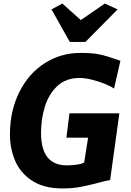

<svg xmlns="http://www.w3.org/2000/svg" viewBox="-20 -1053 737 1081"><path d="M331 8Q227 8 160 -36Q94 -79.5 65 -148.5Q36 -217.5 36 -296Q36 -429 89 -535Q141.5 -639.5 231.8 -697.2Q322 -755 432 -755Q466.5 -755 491.5 -753.2Q516.5 -751.5 539.5 -746.8Q562.5 -742 590.2 -733.5Q618 -725 658 -711L622 -554Q606.5 -566 572.5 -580Q538.5 -594 499 -604Q459.5 -614 428 -614Q351 -614 302 -568Q253.5 -521.5 232.2 -451.2Q211 -381 211 -305Q211 -122 356 -122Q379.5 -122 408.2 -125.5Q437 -129 454 -138L476 -278H354L371 -415H652L600 -39Q577.5 -36 546 -27Q490 -12 440.2 -2Q390.5 8 331 8ZM373 -817 270 -1000 331 -1033 435 -940 570 -1033 642 -1000 461 -817Z"/></svg>

Font: Merriweather Sans ExtraBold
Style: Italic
Weight: 800
Italic angle: -7.5°
Designer: Eben Sorkin
Foundry: Eben Sorkin
Version: Version 2.001; ttfautohint (v1.8.3)